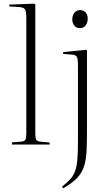

<svg xmlns="http://www.w3.org/2000/svg" viewBox="-20 -786 595 1044"><path d="M45 0V-12L97 -16Q113 -18 118 -26Q123 -34 123 -60V-690Q123 -725 115 -736Q107 -747 80 -748L30 -751L31 -761L166 -766L172 -762V-59Q172 -35 177 -26.5Q182 -18 197 -16L250 -11V0ZM414 -633Q395 -633 384 -647Q373 -661 373 -680Q373 -702 384.5 -716.5Q396 -731 415 -731Q435 -731 446 -718Q457 -705 457 -684Q457 -664 446 -648.5Q435 -633 414 -633ZM323 238 317 229Q344 208 361 189.5Q378 171 387.5 146.5Q397 122 400.5 83Q404 44 404 -17V-427Q404 -465 398 -476.5Q392 -488 371 -489L323 -493L324 -503L449 -515L453 -511V-90Q453 -21 451 29Q449 79 438 115.5Q427 152 400 181Q373 210 323 238Z"/></svg>

Font: Display Extralight
Style: Regular
Weight: 200
Designer: Latin by Veronika Burian and Jose Scaglione. Greek by Irene Vlachou. Cyrillic by Vera Evstafieva.
Foundry: TypeTogether
Version: Version 3.002